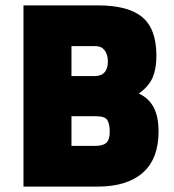

<svg xmlns="http://www.w3.org/2000/svg" viewBox="-20 -692 644 712"><path d="M67 -672H344Q455 -672 507.5 -628.5Q560 -585 560 -485Q560 -438 546.5 -405.5Q533 -373 495 -345Q532 -328 550 -293.5Q568 -259 568 -204Q568 -103 509.5 -51.5Q451 0 342 0H67ZM332 -410Q355 -410 367.5 -423.5Q380 -437 380 -464Q380 -490 368 -505.5Q356 -521 335 -521H245V-410ZM333 -151Q362 -151 374.5 -162.5Q387 -174 387 -204Q387 -232 378 -246.5Q369 -261 336 -261H245V-151Z"/></svg>

Font: Cairo Black
Style: Regular
Weight: 900
Designer: Mohamed Gaber, the designers of Titillium
Foundry: Kief Type Foundry
Version: Version 2.009; ttfautohint (v1.5.33-1714) -l 8 -r 50 -G 200 